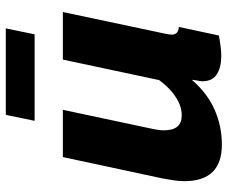

<svg xmlns="http://www.w3.org/2000/svg" viewBox="-80 -676 767 646"><g transform="rotate(-90 303.0 -353.5)"><path d="M139 10Q16 10 16 -116Q16 -133 18.5 -150.5Q21 -168 25 -189L97 -525H256L192 -224Q187 -202 187 -185Q187 -125 237 -125Q256 -125 275 -132.5Q294 -140 315 -157Q336 -174 356 -201L425 -525H585L512 -180Q511 -174 510 -169Q509 -164 509 -159Q509 -136 535 -135L506 0Q484 4 467 6Q450 8 438 8Q399 8 375.5 -7Q352 -22 352 -56Q352 -60 353 -64.5Q354 -69 355 -76Q356 -83 357 -91Q312 -39 256.5 -14.5Q201 10 139 10ZM219 -620 239 -717H530L510 -620Z"/></g></svg>

Font: Raleway Thin ExtraBold
Style: Italic
Weight: 800
Italic angle: -12°
Version: Version 4.026